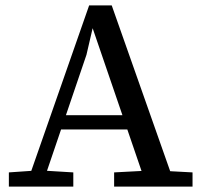

<svg xmlns="http://www.w3.org/2000/svg" viewBox="-20 -695 752 715"><path d="M13 0V-53L115 -60H137L253 -53V0ZM76 0 312 -675H396L634 0H527L325 -590L302 -491L135 0ZM189 -213V-266H488V-213ZM405 0V-53L538 -60H566L697 -53V0Z"/></svg>

Font: myMathFont
Style: Regular
Weight: 400
Designer: Ross Mills, John Hudson & Paul Hanslow, Tiro Typeworks Ltd; with prior portions MicroPress Inc., and Coen Hoffman. Math 
Foundry: Tiro Typeworks Ltd
Version: Version 2.13 b171